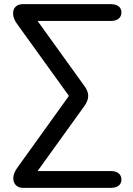

<svg xmlns="http://www.w3.org/2000/svg" viewBox="-20 -725 640 925"><path d="M44 134Q44 111 62 85L312 -263L62 -610Q43 -636 43 -661Q43 -681 55.5 -693Q68 -705 91 -705H514Q538 -705 551.5 -694.5Q565 -684 565 -665Q565 -646 551.5 -635Q538 -624 514 -624H161L385 -313Q405 -287 405 -263Q405 -239 385 -212L161 99H514Q538 99 551.5 110Q565 121 565 140Q565 159 551.5 169.5Q538 180 514 180H91Q69 180 56.5 167Q44 154 44 134Z"/></svg>

Font: SN Pro
Style: Regular
Weight: 400
Designer: Tobias Whetton
Foundry: Supernotes
Version: Version 1.003